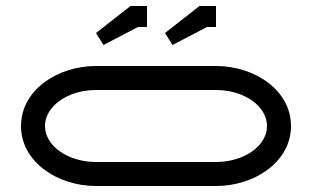

<svg xmlns="http://www.w3.org/2000/svg" viewBox="-20 -620 1040 640"><path d="M300 -510 325 -470 440 -530H470V-600H415ZM530 -510 555 -470 670 -530H700V-600H645ZM130 -200C130 -266.2 206.2 -320 300 -320H700C793.8 -320 870 -266.2 870 -200C870 -133.8 793.8 -80 700 -80H300C206.2 -80 130 -133.8 130 -200ZM50 -200C50 -80.5 171.3 0 300 0H700C828.7 0 950 -80.5 950 -200C950 -319.5 828.7 -400 700 -400H300C171.3 -400 50 -319.5 50 -200Z"/></svg>

Font: KetosagCBd
Style: Regular
Weight: 500
Designer: gluk
Foundry: gluk
Version: Version 00.0024